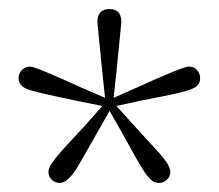

<svg xmlns="http://www.w3.org/2000/svg" viewBox="-20 -774 483 424"><path d="M222 -754Q248 -754 248 -725Q248 -724 237 -614L231 -558L283 -581Q384 -627 397 -627Q408 -627 415 -619.5Q422 -612 422 -601Q422 -585 403.5 -577.5Q385 -570 333 -560Q307 -555 292 -552L237 -540L275 -498Q286 -486 301 -469.5Q316 -453 324 -444.5Q332 -436 340.5 -425.5Q349 -415 352.5 -407.5Q356 -400 356 -394Q356 -384 348.5 -377Q341 -370 331 -370Q326 -370 321 -372Q316 -374 310.5 -380Q305 -386 301 -391.5Q297 -397 290.5 -408Q284 -419 279 -427.5Q274 -436 265.5 -452Q257 -468 250 -480L222 -529L194 -480Q188 -469 179 -453.5Q170 -438 165 -429Q160 -420 153.5 -409Q147 -398 142.5 -392Q138 -386 132.5 -380.5Q127 -375 122 -372.5Q117 -370 112 -370Q102 -370 94.5 -377Q87 -384 87 -394Q87 -400 90.5 -407Q94 -414 102.5 -424.5Q111 -435 118.5 -443.5Q126 -452 142 -469Q158 -486 169 -498L206 -540L151 -551Q50 -572 38 -578Q21 -586 21 -601Q21 -612 28.5 -619.5Q36 -627 47 -627Q58 -627 161 -580L212 -558L206 -614Q195 -724 195 -725Q195 -754 222 -754Z"/></svg>

Font: TypoPRO Source Serif Pro
Style: Regular
Weight: 300
Designer: Frank Grießhammer
Foundry: Adobe Systems Incorporated
Version: Version 1.017;PS (version unavailable);hotconv 1.0.79;makeot